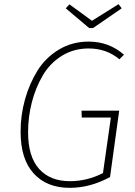

<svg xmlns="http://www.w3.org/2000/svg" viewBox="-20 -893 648 923"><path d="M550 -873 565 -853 427 -758H409L296 -853L314 -872L422 -793ZM406 -693Q504 -693 576 -630L554 -608Q492 -660 406 -660Q334 -660 277 -624.5Q220 -589 185.5 -530Q151 -471 133 -401Q115 -331 115 -257Q115 -140 168 -81Q221 -22 316 -22Q399 -22 475 -61L513 -328H373L372 -361H553L509 -42Q414 10 315 10Q205 10 142 -59Q79 -128 79 -260Q79 -339 100 -414.5Q121 -490 160 -553Q199 -616 263 -654.5Q327 -693 406 -693Z"/></svg>

Font: Fira Sans UltraLight
Style: Italic
Weight: 200
Italic angle: -8°
Designer: Carrois Corporate & Edenspiekermann AG
Foundry: Carrois Corporate GbR & Edenspiekermann AG
Version: Version 4.203;PS 004.203;hotconv 1.0.88;makeotf.lib2.5.64775